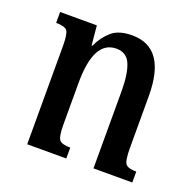

<svg xmlns="http://www.w3.org/2000/svg" viewBox="-96 -599 700 697"><g transform="rotate(20 254.0 -251.0)"><path d="M484 -42Q452 -42 442.5 -54Q433 -66 433 -116V-315Q433 -502 302 -502Q250 -502 222.5 -478Q195 -454 178 -417H175L168 -492H26V-450Q60 -450 69 -438Q78 -426 78 -380V0H229V-42Q197 -42 187 -53.5Q177 -65 177 -113V-273Q177 -437 264 -437Q304 -437 319 -401Q334 -365 334 -298V0H484Z"/></g></svg>

Font: Noto Serif Armenian ExtraCondensed Semi
Style: Regular
Weight: 600
Width: 3
Designer: Monotype Design Team
Foundry: Monotype Imaging Inc.
Version: Version 1.901